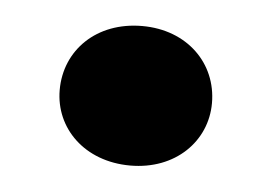

<svg xmlns="http://www.w3.org/2000/svg" viewBox="-29 -442 357 255"><g transform="rotate(5 149.5 -315.0)"><path d="M152 -222C212 -222 253 -263 253 -314C253 -367 212 -408 152 -408C91 -408 50 -367 50 -314C50 -263 91 -222 152 -222Z"/></g></svg>

Font: Arvore Sans
Style: Bold
Weight: 700
Designer: Jonny Pinhorn (Latin) Dan Schunck (customization for Arvore)
Version: Version 1.000;Glyphs 3.3 (3305)